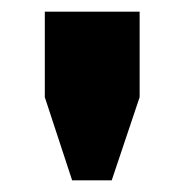

<svg xmlns="http://www.w3.org/2000/svg" viewBox="-20 -708 318 330"><path d="M104 -398 57 -541V-688H220V-541L172 -398Z"/></svg>

Font: Archivo SemiBold Black
Style: Regular
Weight: 900
Version: Version 2.001